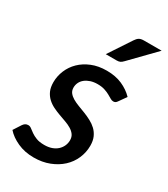

<svg xmlns="http://www.w3.org/2000/svg" viewBox="-188 -812 788 903"><g transform="rotate(30 206.0 -360.0)"><path d="M0 0ZM359 -420.5Q354.5 -413.5 349.8 -410.5Q345 -407.5 338 -407.5Q330 -407.5 321.5 -412.8Q313 -418 301.2 -424.5Q289.5 -431 273.5 -436.2Q257.5 -441.5 235 -441.5Q214 -441.5 197.2 -436Q180.5 -430.5 168.5 -421Q156.5 -411.5 150.2 -398.5Q144 -385.5 144 -371Q144 -354.5 152.8 -343.2Q161.5 -332 176 -323.5Q190.5 -315 209 -308Q227.5 -301 246.8 -293.5Q266 -286 284.5 -276.2Q303 -266.5 317.5 -252.8Q332 -239 340.8 -219.5Q349.5 -200 349.5 -173Q349.5 -137 335.2 -104Q321 -71 294.2 -46.2Q267.5 -21.5 229.8 -6.8Q192 8 145.5 8Q97 8 57.8 -9.8Q18.5 -27.5 -5 -54.5L21.5 -95.5Q26.5 -103 33 -107.2Q39.5 -111.5 49 -111.5Q58 -111.5 66.5 -104.8Q75 -98 86.8 -89.8Q98.5 -81.5 115.5 -74.8Q132.5 -68 159.5 -68Q182 -68 199.5 -74.2Q217 -80.5 229 -91.5Q241 -102.5 247.5 -117Q254 -131.5 254 -147.5Q254 -165.5 245.2 -177.5Q236.5 -189.5 222 -198.2Q207.5 -207 189.2 -213.5Q171 -220 151.8 -227Q132.5 -234 114.2 -243Q96 -252 81.5 -265.5Q67 -279 58.2 -298.2Q49.5 -317.5 49.5 -345.5Q49.5 -378.5 62.5 -409.8Q75.5 -441 100 -465Q124.5 -489 160 -503.5Q195.5 -518 241 -518Q288.5 -518 324.8 -502Q361 -486 386.5 -459.5ZM416.5 -728 290.5 -598.5Q282 -589.5 274.8 -586Q267.5 -582.5 256 -582.5H197L277 -703.5Q285 -716 294.2 -722Q303.5 -728 320.5 -728Z"/></g></svg>

Font: Lato Semibold
Style: Italic
Weight: 600
Italic angle: -7°
Designer: Lukasz Dziedzic
Foundry: tyPoland Lukasz Dziedzic
Version: Version 2.006; 2014-01-15